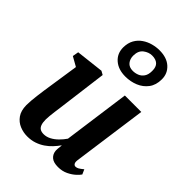

<svg xmlns="http://www.w3.org/2000/svg" viewBox="-256 -988 1107 1107"><g transform="rotate(45 297.0 -434.5)"><path d="M181 10.5Q149 10.5 119.5 -1.8Q90 -14 70.5 -41.2Q51 -68.5 50.5 -113.5Q50.5 -130.5 52.2 -151.8Q54 -173 57 -196.5Q60 -220 63.2 -243.5Q66.5 -267 70 -288.5L97.5 -471L40 -503.5L46.5 -540.5L216.5 -560L239 -547.5L205.5 -288Q203 -267 200 -245Q197 -223 194.2 -202.5Q191.5 -182 189.8 -164.8Q188 -147.5 188 -135Q188 -109 193.8 -93.8Q199.5 -78.5 210.8 -72Q222 -65.5 239.5 -65.5Q262 -65.5 283.8 -77Q305.5 -88.5 324.2 -107.2Q343 -126 357 -146.5L413 -554.5H547L484 -99Q481.5 -80.5 486.8 -71.8Q492 -63 502 -63Q511 -63 521 -68.5Q531 -74 548.5 -88.5L561.5 -59Q555.5 -49.5 538 -33Q520.5 -16.5 493.2 -3.2Q466 10 431.5 10Q395 10 376.8 -5.5Q358.5 -21 356 -47Q356 -50 356 -55Q356 -60 356.5 -66.5Q357 -73 358 -79.5Q359 -86 359.5 -92L358 -93Q344.5 -74 327.2 -55.5Q310 -37 288.2 -22.2Q266.5 -7.5 240 1.5Q213.5 10.5 181 10.5ZM337.5 -633.5Q280 -633.5 245 -664Q210 -694.5 210 -744Q210.5 -781 225.2 -807Q240 -833 263.8 -849.2Q287.5 -865.5 315.5 -873Q343.5 -880.5 370 -880.5Q430.5 -880.5 464.5 -849.2Q498.5 -818 498 -771Q498 -724.5 475 -694Q452 -663.5 415.5 -648.5Q379 -633.5 337.5 -633.5ZM344.5 -687Q364 -687 382.2 -694.2Q400.5 -701.5 412.5 -718.8Q424.5 -736 424.5 -766Q425 -798.5 408.5 -813.8Q392 -829 361.5 -829Q334.5 -829 309.8 -810.5Q285 -792 284.5 -752.5Q284 -725 299.2 -706Q314.5 -687 344.5 -687Z"/></g></svg>

Font: Merriweather 36pt
Style: Bold Italic
Weight: 700
Italic angle: -7.8°
Version: Version 2.101